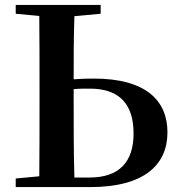

<svg xmlns="http://www.w3.org/2000/svg" viewBox="-20 -762 726 782"><path d="M283 -39C280 -140 280 -243 280 -346V-399C301 -401 323 -401 346 -401C472 -401 524 -332 524 -218C524 -103 466 -39 345 -39ZM390 -706V-742H44V-706L140 -697C141 -597 141 -497 141 -395V-346C141 -245 141 -144 140 -44L44 -35V0H347C569 0 662 -92 662 -223C662 -351 576 -442 362 -442C333 -442 306 -441 280 -439C280 -515 280 -605 283 -696Z"/></svg>

Font: Noto Serif CJK JP
Style: Bold
Weight: 700
Designer: Ryoko NISHIZUKA 西塚涼子 (kana & ideographs); Frank Grießhammer (Latin, Greek & Cyrillic); Wenlong ZHANG 张文龙 (bopomofo); San
Foundry: Adobe Systems Incorporated
Version: Version 1.000;PS 1;hotconv 16.6.53;makeotf.lib2.5.65590